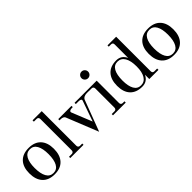

<svg xmlns="http://www.w3.org/2000/svg" viewBox="129 -1688 2663 2663"><g transform="rotate(-45 1460.0 -357.0)"><path d="M289 8Q172 8 109.5 -60Q47 -128 47 -252Q47 -374 109.5 -441Q172 -508 289 -508Q405 -508 467.5 -441Q530 -374 530 -252Q530 -128 467.5 -60Q405 8 289 8ZM289 -17Q357 -17 391 -78.5Q425 -140 425 -252Q425 -362 391 -422.5Q357 -483 289 -483Q221 -483 186.5 -422.5Q152 -362 152 -252Q152 -140 186.5 -78.5Q221 -17 289 -17Z M599 0V-25H654Q670 -25 679.5 -35Q689 -45 689 -62V-677Q689 -694 679.5 -704Q670 -714 654 -714H599V-740H779V-62Q779 -45 788.5 -35Q798 -25 814 -25H859V0Z M1140 25 952 -444Q946 -458 928.5 -466.5Q911 -475 888 -475H863V-500H1123V-475H1108Q1078 -475 1064.5 -465Q1051 -455 1056 -438L1177 -138L1283 -439Q1290 -456 1278 -465.5Q1266 -475 1238 -475H1183V-500H1443V-475H1398Q1368 -475 1345.5 -464Q1323 -453 1314 -434L1140 26Z M1557 -608Q1530 -608 1511 -627Q1492 -646 1492 -673Q1492 -700 1511 -719Q1530 -738 1557 -738Q1584 -738 1603 -719Q1622 -700 1622 -673Q1622 -646 1603 -627Q1584 -608 1557 -608ZM1437 0V-25H1492Q1508 -25 1517.5 -35Q1527 -45 1527 -62V-437Q1527 -454 1517.5 -464Q1508 -474 1492 -474H1437V-500H1617V-62Q1617 -45 1626.5 -35Q1636 -25 1652 -25H1687V0Z M2007 7Q1891 7 1828.5 -59.5Q1766 -126 1766 -248Q1766 -373 1828.5 -440.5Q1891 -508 2007 -508Q2105 -508 2149 -414V-678Q2149 -715 2114 -715H2069V-740H2239V-63Q2239 -26 2274 -26H2329V0H2149V-85Q2105 7 2007 7ZM2007 -18Q2075 -18 2112 -78Q2149 -138 2149 -248Q2149 -361 2112 -422Q2075 -483 2007 -483Q1939 -483 1905 -422Q1871 -361 1871 -248Q1871 -138 1905 -78Q1939 -18 2007 -18Z M2632 8Q2515 8 2452.5 -60Q2390 -128 2390 -252Q2390 -374 2452.5 -441Q2515 -508 2632 -508Q2748 -508 2810.5 -441Q2873 -374 2873 -252Q2873 -128 2810.5 -60Q2748 8 2632 8ZM2632 -17Q2700 -17 2734 -78.5Q2768 -140 2768 -252Q2768 -362 2734 -422.5Q2700 -483 2632 -483Q2564 -483 2529.5 -422.5Q2495 -362 2495 -252Q2495 -140 2529.5 -78.5Q2564 -17 2632 -17Z"/></g></svg>

Font: Bentinck
Style: Regular
Weight: 400
Designer: Jörg Drees
Foundry: Jörg Drees
Version: Version 1.000; ttfautohint (v1.8.4.7-5d5b)